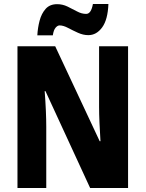

<svg xmlns="http://www.w3.org/2000/svg" viewBox="-20 -947 733 967"><path d="M625 0H434L209 -488H205Q209 -436 211 -390Q213 -344 213 -309V0H68V-714H258L482 -236H486Q483 -285 481 -329Q479 -373 479 -409V-714H625ZM168 -769Q170 -807 179.5 -843Q189 -879 210 -902.5Q231 -926 268 -926Q295 -926 320 -914Q345 -902 368 -889.5Q391 -877 414 -877Q439 -877 448 -927H526Q523 -848 494.5 -809Q466 -770 425 -770Q399 -770 372.5 -782Q346 -794 322.5 -806.5Q299 -819 280 -819Q270 -819 260 -807.5Q250 -796 246 -769Z"/></svg>

Font: Noto Sans Arabic Cond ExtBd
Style: Regular
Weight: 800
Width: 3
Designer: Monotype Design Team, Nadine Chahine, Nizar Qandah and Khaled Hosny
Foundry: Monotype Imaging Inc.
Version: Version 2.012; ttfautohint (v1.8.4.7-5d5b)